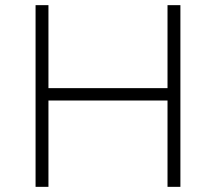

<svg xmlns="http://www.w3.org/2000/svg" viewBox="-20 -725 838 745"><path d="M118 0V-705H168V-383H630V-705H680V0H630V-335H168V0Z"/></svg>

Font: Nunito Sans 7pt ExtraLight
Style: Regular
Weight: 250
Designer: Vernon Adams
Foundry: Vernon Adams
Version: Version 3.101;gftools[0.9.27]